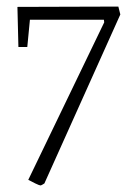

<svg xmlns="http://www.w3.org/2000/svg" viewBox="-20 -478 412 584"><path d="M66 69 297 -410 296 -418H71L63 -335H36L33 -457L340 -458L346 -434L115 80Q106 86 103 86Q100 86 87.5 80Q75 74 66 69Z"/></svg>

Font: Grenze ExtraLight
Style: Regular
Weight: 275
Designer: Renata Polastri
Foundry: Omnibus-Type
Version: Version 1.002; ttfautohint (v1.8)